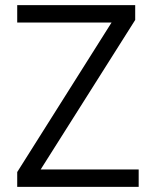

<svg xmlns="http://www.w3.org/2000/svg" viewBox="-20 -725 580 745"><path d="M46.8 0V-57.4L431.7 -667.4V-637.5H46.8V-705H504.6V-647.6L120 -39.3V-67.5H518.1V0Z"/></svg>

Font: Nunito Sans 12pt ExtraLight SemiCondensed
Style: Regular
Weight: 200
Width: 4
Version: Version 3.101;gftools[0.9.27]